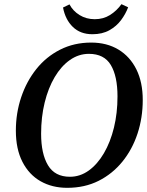

<svg xmlns="http://www.w3.org/2000/svg" viewBox="-20 -884 704 920"><path d="M302 16Q230 16 174.5 -15.5Q119 -47 87.5 -108.5Q56 -170 56 -258Q56 -342 81.5 -418Q107 -494 154 -553Q201 -612 268 -646Q335 -680 417 -680Q492 -680 547.5 -646.5Q603 -613 633.5 -551.5Q664 -490 664 -405Q664 -320 639 -244Q614 -168 566.5 -109.5Q519 -51 452.5 -17.5Q386 16 302 16ZM315 -37Q364 -37 405.5 -67Q447 -97 478 -150Q509 -203 526 -272.5Q543 -342 543 -422Q543 -519 511 -572.5Q479 -626 406 -626Q357 -626 315 -596.5Q273 -567 242 -514.5Q211 -462 194 -392.5Q177 -323 177 -243Q177 -147 210 -92Q243 -37 315 -37ZM423 -720Q365 -720 329 -755Q293 -790 282 -848L313 -863Q329 -832 361 -812Q393 -792 434 -792Q475 -792 507 -812Q539 -832 562 -864L594 -849Q582 -817 560 -787.5Q538 -758 504 -739Q470 -720 423 -720Z"/></svg>

Font: Source Serif Pro SemiBold
Style: Italic
Weight: 600
Italic angle: -12°
Designer: Frank Grießhammer
Foundry: Adobe Systems Incorporated
Version: Version 3.001;hotconv 1.0.111;makeotfexe 2.5.65597